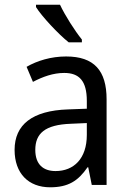

<svg xmlns="http://www.w3.org/2000/svg" viewBox="-20 -786 548 816"><path d="M235 -766H133V-756C157 -717 228 -641 272 -606H328V-618C298 -655 256 -721 235 -766ZM261 -546C197 -546 138 -528 93 -502L120 -438C162 -460 206 -476 253 -476C316 -476 349 -443 349 -357V-324L269 -321C117 -316 42 -256 42 -149C42 -49 101 10 193 10C270 10 312 -17 352 -75H355L370 0H433V-364C433 -486 380 -546 261 -546ZM281 -260 349 -263V-213C349 -111 293 -59 216 -59C164 -59 130 -87 130 -149C130 -218 170 -256 281 -260Z"/></svg>

Font: Noto Sans Lao Looped SemiCondensed
Style: Regular
Weight: 400
Width: 4
Designer: Mark Frömberg, Ben Mitchell
Foundry: The Fontpad Ltd
Version: Version 1.003